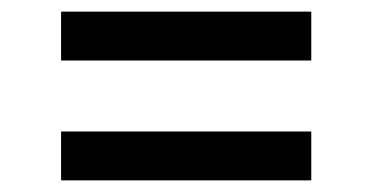

<svg xmlns="http://www.w3.org/2000/svg" viewBox="-20 -505 640 330"><path d="M85 -401V-485H515V-401ZM85 -195V-279H515V-195Z"/></svg>

Font: Iosevka Fixed Curly Md Ex
Style: Regular
Weight: 500
Width: 7
Monospace: yes
Designer: Belleve Invis
Foundry: Belleve Invis
Version: Version 30.1.2